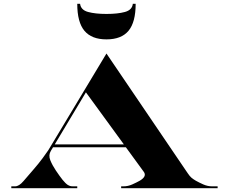

<svg xmlns="http://www.w3.org/2000/svg" viewBox="-20 -999 1200 1019"><path d="M405 -979Q409 -946 447.5 -935.5Q486 -925 545 -925Q604.5 -925 643 -935.5Q681.5 -946 685 -979H700Q700 -881 662 -835.5Q624 -790 545 -790Q466.5 -790 428.2 -835.5Q390 -881 390 -979ZM40 -10H60Q81 -10 104.8 -38Q128.5 -66 156.5 -98Q184.5 -130 206.5 -159.8Q228.5 -189.5 236.5 -202L545 -715L976 -80Q987 -63.5 996.5 -55.5Q1006 -47.5 1020 -39.5Q1036 -30.5 1059 -20.2Q1082 -10 1106 -10H1135V0H623V-10H635Q659 -10 682 -20.2Q705 -30.5 721 -39.5Q760.5 -62.5 743.5 -86.5L648 -217.5H261.5L250 -198.5Q236 -175.5 247 -148.5Q258 -121.5 276.5 -94Q297 -63.5 312.2 -44.5Q327.5 -25.5 340.5 -17Q344.5 -14.5 350.8 -12.2Q357 -10 368 -10H390V0H40ZM270.5 -232.5H637.5L436 -509Z"/></svg>

Font: Engraving CC
Style: Bold
Weight: 700
Designer: indestructible type*
Foundry: Cowboy Collective
Version: Version 1.000